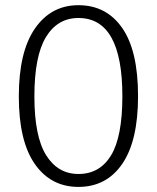

<svg xmlns="http://www.w3.org/2000/svg" viewBox="-20 -716 610 747"><path d="M285.2 -695.8Q393.6 -695.8 455.3 -607.4Q517.1 -519 517.1 -341.8Q517.1 -168 455.6 -78.4Q394 11.2 285.2 11.2Q177.7 11.2 115.5 -77.9Q53.2 -167 53.2 -340.8Q53.2 -514.6 116 -605.2Q178.7 -695.8 285.2 -695.8ZM285.2 -646Q204.1 -646 158.9 -572Q113.8 -498 113.8 -340.8Q113.8 -185.5 159.4 -112.3Q205.1 -39.1 285.2 -39.1Q368.2 -39.1 412.1 -111.6Q456.1 -184.1 456.1 -341.8Q456.1 -646 285.2 -646Z"/></svg>

Font: Fira Sans Compressed Light
Style: Regular
Weight: 300
Width: 1
Designer: Carrois Corporate & Edenspiekermann AG
Foundry: Carrois Corporate GbR & Edenspiekermann AG
Version: Version 4.203;PS 004.203;hotconv 1.0.88;makeotf.lib2.5.64775